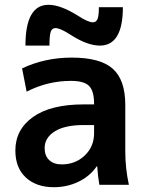

<svg xmlns="http://www.w3.org/2000/svg" viewBox="-20 -770 616 800"><path d="M304 -705Q347 -677 367 -677Q380 -677 386 -690Q392 -703 392 -740H492Q492 -580 396 -580Q344 -580 274 -625Q231 -653 211 -653Q197 -653 191.5 -638Q186 -623 186 -580H86Q86 -750 182 -750Q232 -750 304 -705ZM279 -530Q398 -530 450 -483.5Q502 -437 502 -333V-140Q502 -69 517 0H394Q388 -33 385 -77H383Q355 -36 307.5 -13Q260 10 204 10Q131 10 87.5 -30.5Q44 -71 44 -143Q44 -230 117.5 -282.5Q191 -335 329 -335H372V-338Q372 -391 351 -412Q330 -433 276 -433Q178 -433 91 -388L72 -485Q167 -530 279 -530ZM166 -153Q166 -121 185 -103Q204 -85 237 -85Q294 -85 333 -122Q372 -159 372 -215V-249H329Q250 -249 208 -222.5Q166 -196 166 -153Z"/></svg>

Font: M PLUS 1p
Style: Bold
Weight: 700
Version: Version 1.062